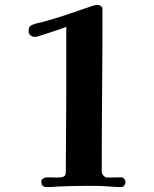

<svg xmlns="http://www.w3.org/2000/svg" viewBox="-20 -764 630 785"><path d="M493 -19Q493 -12 488 -5.5Q483 1 475 1Q462 1 448 0Q434 -1 420 -2Q396 -4 372.5 -4Q349 -4 325 -4Q268 -4 211 -1Q201 0 191 0.5Q181 1 171 1Q149 1 149 -21Q149 -30 157 -34.5Q165 -39 173 -39Q184 -39 195 -38.5Q206 -38 216 -38Q230 -38 239.5 -41.5Q249 -45 249 -61Q249 -141 250 -220Q251 -299 251 -378V-654Q244 -651 225 -644.5Q206 -638 184 -631Q162 -624 145 -618.5Q128 -613 124 -613Q114 -613 105.5 -619Q97 -625 97 -636Q97 -647 100 -653Q103 -659 114 -663Q123 -667 133.5 -669.5Q144 -672 154 -674Q194 -685 233 -697.5Q272 -710 311 -724Q315 -725 329 -730Q343 -735 357 -739.5Q371 -744 373 -744Q384 -744 391.5 -740Q399 -736 399 -725Q399 -559 397.5 -393.5Q396 -228 396 -62Q396 -54 403 -46Q410 -38 419 -38Q433 -38 447 -38.5Q461 -39 475 -39Q483 -39 488 -32.5Q493 -26 493 -19Z"/></svg>

Font: Kaisei Tokumin ExtraBold
Style: Regular
Weight: 800
Designer: Font-Kai, 金井和夫
Foundry: KAZUO KANAI
Version: Version 5.003